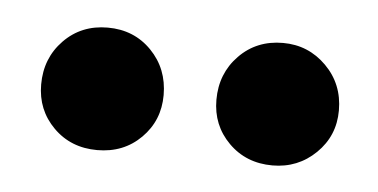

<svg xmlns="http://www.w3.org/2000/svg" viewBox="-27 -730 400 203"><g transform="rotate(5 173.5 -628.0)"><path d="M267 -563Q239 -563 220.5 -581.5Q202 -600 202 -627Q202 -655 220.5 -674Q239 -693 267 -693Q294 -693 313 -674Q332 -655 332 -627Q332 -600 313 -581.5Q294 -563 267 -563ZM81 -563Q53 -563 34.5 -581.5Q16 -600 16 -627Q16 -655 34.5 -674Q53 -693 81 -693Q109 -693 127.5 -674Q146 -655 146 -627Q146 -600 127.5 -581.5Q109 -563 81 -563Z"/></g></svg>

Font: DM Sans 20pt ExtraBold
Style: Regular
Weight: 800
Version: Version 4.004;gftools[0.9.30]